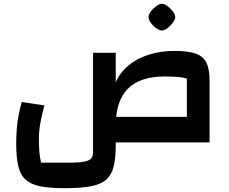

<svg xmlns="http://www.w3.org/2000/svg" viewBox="-20 -747 1203 1007"><path d="M960 0V-335Q925 -346 844 -346Q715 -346 651 -282Q587 -218 587 -88H468V-470H587V-315Q608 -365 652.5 -402.5Q697 -440 759.5 -460Q822 -480 895 -480Q966 -480 1006 -466Q1046 -452 1062.5 -418.5Q1079 -385 1079 -326V0ZM317 240Q238 240 188.5 229.5Q139 219 112 193Q85 167 75 121Q65 75 65 4Q65 -33 68 -71Q71 -109 78 -145Q85 -181 94 -212L213 -194Q200 -147 192 -103.5Q184 -60 184 -20Q184 20 186.5 49Q189 78 195 106H352Q413 106 440.5 95.5Q468 85 468 53V-88H587V14Q587 81 576.5 125Q566 169 537.5 194.5Q509 220 456 230Q403 240 317 240ZM536 0V-134H1022L1079 0ZM829 -587Q816 -587 799.5 -599Q783 -611 771 -627.5Q759 -644 759 -657Q759 -671 771 -687Q783 -703 799.5 -715Q816 -727 829 -727Q843 -727 858.5 -715Q874 -703 886.5 -687Q899 -671 899 -657Q899 -645 886.5 -628Q874 -611 858 -599Q842 -587 829 -587Z"/></svg>

Font: Changa SemiBold
Style: Regular
Weight: 600
Designer: Eduardo Rodriguez Tunni
Foundry: Eduardo Rodriguez Tunni
Version: Version 3.002; ttfautohint (v1.8.2)